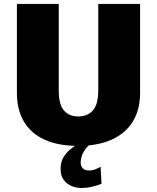

<svg xmlns="http://www.w3.org/2000/svg" viewBox="-20 -731 797 975"><path d="M376 9.8Q275.9 9.8 206.5 -21.7Q137.2 -53.2 101.6 -113.3Q65.9 -173.3 65.9 -258.8V-710.9H278.3V-272.5Q278.3 -199.7 304.9 -169.7Q331.5 -139.6 376 -139.6Q424.3 -139.6 451.7 -170.2Q479 -200.7 479 -273.4V-710.9H691.4V-259.3Q691.4 -173.8 654.5 -113.8Q617.7 -53.7 547.1 -22Q476.6 9.8 376 9.8ZM394 223.6Q367.7 223.6 343.3 213.6Q318.8 203.6 303.2 182.1Q287.6 160.6 287.6 126.5Q287.6 91.3 302.7 66.9Q317.9 42.5 338.6 26.1Q359.4 9.8 376 -1H440.4Q418.9 16.6 408 34.4Q397 52.2 393.3 67.9Q389.6 83.5 389.6 95.2Q389.6 111.3 399.7 123Q409.7 134.8 433.1 134.8Q451.7 134.8 469.2 126.7Q486.8 118.7 490.7 115.7L495.6 202.6Q469.2 212.4 444.6 218Q419.9 223.6 394 223.6Z"/></svg>

Font: Comme Black
Style: Regular
Weight: 900
Version: Version 1.000;gftools[0.9.27]